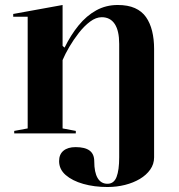

<svg xmlns="http://www.w3.org/2000/svg" viewBox="-20 -535 719 770"><path d="M598 96Q598 123 582.5 145Q567 167 541 182.5Q515 198 481.5 206.5Q448 215 411 215Q358 215 314 202.5Q270 190 243.5 167Q217 144 217 111Q217 84 234.5 69.5Q252 55 283 55Q321 55 339.5 69Q358 83 358 112Q358 156 371.5 179Q385 202 411 202Q437 202 447.5 174.5Q458 147 458 96V-359Q458 -412 440 -439Q422 -466 388 -466Q365 -466 341.5 -448.5Q318 -431 296.5 -403.5Q275 -376 258 -347Q241 -318 231 -294V-20L284 -10V0H37V-10L91 -20V-468H33V-479L231 -515V-351L239 -344Q264 -395 295.5 -433.5Q327 -472 366 -493.5Q405 -515 452 -515Q493 -515 521 -502.5Q549 -490 565.5 -466.5Q582 -443 590 -410.5Q598 -378 598 -339Z"/></svg>

Font: Kalnia Medium
Style: Regular
Weight: 500
Designer: Frida Medrano
Foundry: Frida Medrano
Version: Version 1.105